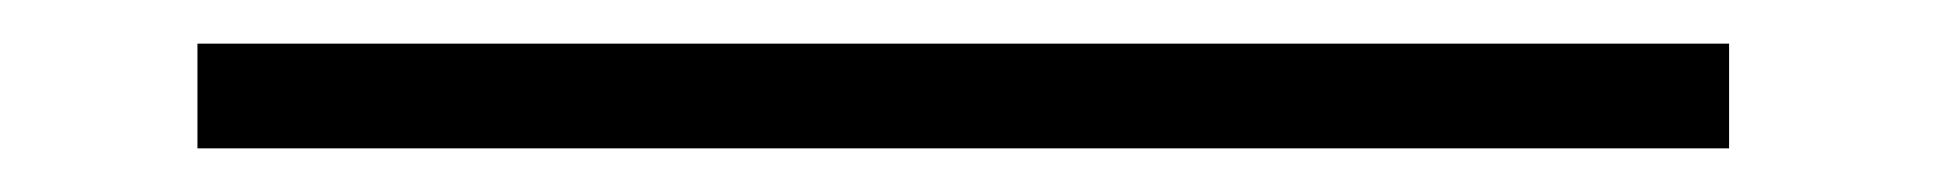

<svg xmlns="http://www.w3.org/2000/svg" viewBox="-20 55 890 88"><path d="M70.5 75H772.5V123H70.5Z"/></svg>

Font: League Mono Wide UltraLight
Style: Regular
Weight: 200
Width: 8
Designer: Tyler Finck
Foundry: The League of Moveable Type / Tyler Finck
Version: Version 2.210